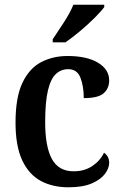

<svg xmlns="http://www.w3.org/2000/svg" viewBox="-20 -786 519 816"><path d="M271 10Q204 10 153.5 -17Q103 -44 74.5 -104.5Q46 -165 46 -265Q46 -373 75.5 -434.5Q105 -496 155 -522Q205 -548 267 -548Q349 -548 396.5 -519.5Q444 -491 444 -444Q444 -411 421 -390Q398 -369 336 -369Q336 -419 322 -455.5Q308 -492 270 -492Q240 -492 218 -472Q196 -452 184 -403Q172 -354 172 -266Q172 -163 200.5 -110.5Q229 -58 293 -58Q339 -58 372.5 -80.5Q406 -103 422 -137Q444 -122 444 -94Q444 -71 426 -47Q408 -23 370 -6.5Q332 10 271 10ZM204 -619Q225 -650 251.5 -691Q278 -732 292 -766H423V-756Q411 -739 382.5 -710.5Q354 -682 320 -653.5Q286 -625 258 -606H204Z"/></svg>

Font: Noto Serif SemiCondensed SemiBold
Style: Regular
Weight: 600
Width: 4
Designer: Monotype Design Team
Foundry: Monotype Imaging Inc.
Version: Version 2.013; ttfautohint (v1.8.4.7-5d5b)